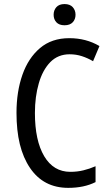

<svg xmlns="http://www.w3.org/2000/svg" viewBox="-20 -907 549 937"><path d="M319.8 -642.1Q263.2 -642.1 225.6 -604Q188 -565.4 169.4 -500.5Q150.4 -435.5 150.4 -355.5Q150.4 -221.2 195.8 -144.5Q241.2 -68.4 323.2 -68.4Q323.2 -68.4 323.2 -68.4Q356.9 -68.4 386.7 -75.7Q417 -83 444.8 -95.2L446.3 -95.7V-94.2V-19V-18.1H445.8Q390.1 9.8 313 9.8Q192.4 9.8 126.5 -87.4Q93.3 -136.2 76.7 -203.6Q60.5 -270.5 60.5 -356.4Q60.5 -459.5 89.4 -542Q118.2 -624 175.3 -672.4Q232.4 -720.7 317.9 -720.7H318.4Q399.9 -720.7 464.8 -682.6L465.3 -682.1L434.6 -609.4L434.1 -607.9L433.1 -608.9Q408.2 -623.5 379.9 -632.8Q351.6 -642.1 319.8 -642.1ZM255.1 -798.3Q241.7 -813 241.7 -835Q241.7 -856.9 255.1 -872.1Q268.6 -887.2 294.9 -887.2Q321.3 -887.2 335 -872.1Q348.6 -856.9 348.6 -835Q348.6 -813 335 -798.3Q321.3 -783.7 294.9 -783.7Q268.6 -783.7 255.1 -798.3Z"/></svg>

Font: MAUL Condensed
Style: Condensed Regular
Weight: 400
Designer: MAUL
Version: Version 1.0; 2020; ttfautohint (v1.8.3)